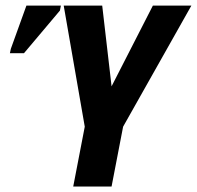

<svg xmlns="http://www.w3.org/2000/svg" viewBox="-20 -679 717 699"><path d="M386.2 0H246.6L288.6 -217.8L211.9 -658.7H352.1L386.2 -364.7L536.6 -658.7H676.8L428.2 -217.8ZM16.1 -485.4 19.5 -501.5 76.2 -658.7H201.7L198.2 -640.6L67.4 -485.4Z"/></svg>

Font: Liberation Mono
Style: Bold Italic
Weight: 700
Italic angle: -12°
Monospace: yes
Designer: Steve Matteson
Foundry: Ascender Corporation
Version: Version 2.1.5